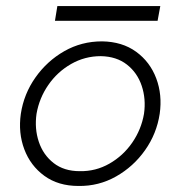

<svg xmlns="http://www.w3.org/2000/svg" viewBox="-20 -607 574 636"><path d="M162 -538 170 -587H511L502 -538ZM49 -230Q59 -296 97.5 -350.5Q136 -405 193 -437.5Q250 -470 318 -470Q385 -469 431 -435.5Q477 -402 497.5 -347.5Q518 -293 509 -230Q499 -164 460.5 -109.5Q422 -55 364.5 -22.5Q307 10 240 9Q173 9 127 -24.5Q81 -58 60.5 -112.5Q40 -167 49 -230ZM101 -230Q94 -181 108.5 -137.5Q123 -94 157.5 -67Q192 -40 244 -40Q297 -39 342.5 -65Q388 -91 418 -134.5Q448 -178 457 -230Q464 -279 449.5 -322.5Q435 -366 400.5 -393Q366 -420 314 -421Q261 -421 215.5 -395Q170 -369 140 -325.5Q110 -282 101 -230Z"/></svg>

Font: Jost* Light
Style: Italic
Weight: 300
Italic angle: -10°
Version: Version 3.7